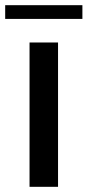

<svg xmlns="http://www.w3.org/2000/svg" viewBox="-48 -721 338 741"><path d="M176 0H66V-557H176ZM270 -648H-28V-701H270Z"/></svg>

Font: Open Sauce Sans Medium
Style: Regular
Weight: 500
Designer: Alfredo Marco Pradil
Foundry: Creative Sauce Fz LLC
Version: Version 1.477